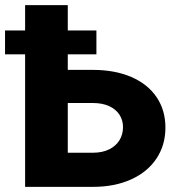

<svg xmlns="http://www.w3.org/2000/svg" viewBox="-44 -727 698 747"><path d="M599.6 -230.5Q599.6 -162.6 564.9 -110.4Q530.3 -58.1 466.3 -29.1Q402.3 0 317.4 0H53.7V-515.6H-24.4V-608.4H53.7V-707H219.7V-608.4H331.1V-515.6H219.7V-455.1H317.4Q402.8 -455.1 466.8 -427.5Q530.8 -399.9 565.2 -349.1Q599.6 -298.3 599.6 -230.5ZM317.4 -132.8Q354.5 -132.8 380.9 -146Q407.2 -159.2 420.9 -181.6Q434.6 -204.1 434.6 -232.4Q434.6 -259.3 420.9 -280.5Q407.2 -301.8 380.9 -314Q354.5 -326.2 317.4 -326.2H219.7V-132.8Z"/></svg>

Font: Pretendard GOV ExtraBold
Style: Regular
Weight: 800
Designer: Base glyphs from Inter by Rasmus Andersson; Hangeul glyphs from Noto Sans CJK(Source Han Sans) by Jang Soo-young and Kan
Foundry: Kil Hyung-jin
Version: Version 1.309